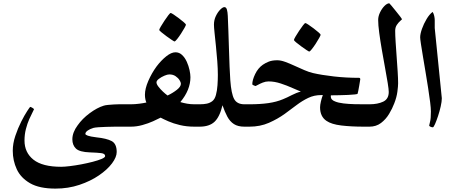

<svg xmlns="http://www.w3.org/2000/svg" viewBox="-20 -760 2723 1152"><path d="M792 -67.4Q792 -57.6 789.8 -41.5Q787.6 -25.4 780 -12.7Q772.5 0 755.9 0H692.4Q683.1 0 662.4 0.2Q641.6 0.5 616.9 1.2Q592.3 2 571.3 3.4Q550.3 4.9 541 7.3Q519.5 13.7 505.9 23.4Q492.2 33.2 492.2 43.5Q492.2 48.8 507.3 54.2Q522.5 59.6 558.1 64Q619.6 70.3 649.9 86.4Q680.2 102.5 680.2 151.9Q680.2 182.6 652.1 220.2Q624 257.8 573.7 292.2Q523.4 326.7 456.5 349.1Q389.6 371.6 312.5 371.6Q216.3 371.6 160.4 339.4Q104.5 307.1 80.6 255.4Q56.6 203.6 56.6 144.5Q56.6 101.1 72 55.2Q87.4 9.3 107.4 -30.3Q127.4 -69.8 143.6 -94.2Q159.7 -118.7 161.1 -118.7Q165 -118.7 174.6 -112.8Q184.1 -106.9 184.1 -104.5Q184.1 -102.5 175.5 -86.7Q167 -70.8 155.5 -44.9Q144 -19 135.5 13.9Q127 46.9 127 83Q127 155.3 180.7 198Q234.4 240.7 347.2 240.7Q366.2 240.7 398.7 236.8Q431.2 232.9 467.5 226.1Q503.9 219.2 536.6 210.7Q569.3 202.1 590.1 193.4Q610.8 184.6 610.8 176.3Q610.8 161.6 586.9 158.7Q563 155.8 519.5 154.3Q457.5 152.3 435.8 131.6Q414.1 110.8 414.1 75.7Q414.1 54.7 422.4 33.4Q430.7 12.2 445.3 -7.3Q473.6 -47.9 518.1 -80.8Q562.5 -113.8 602.5 -126Q611.3 -128.9 628.7 -130.6Q646 -132.3 664.3 -133.3Q682.6 -134.3 692.4 -134.3H755.9Q772.5 -134.3 780 -121.8Q787.6 -109.4 789.8 -93.5Q792 -77.6 792 -67.4Z M1207.5 -67.4Q1207.5 -57.6 1205.1 -41.5Q1202.6 -25.4 1195.1 -12.7Q1187.5 0 1171.4 0H1147Q1099.6 0 1059.8 -9.5Q1020 -19 990.5 -32Q960.9 -44.9 943.8 -54.2Q927.2 -45.4 898.4 -32.5Q869.6 -19.5 834.7 -9.8Q799.8 0 764.6 0H741.2Q724.6 0 716.8 -12.7Q709 -25.4 706.8 -41.5Q704.6 -57.6 704.6 -67.4Q704.6 -77.6 706.8 -93.5Q709 -109.4 716.8 -121.8Q724.6 -134.3 741.2 -134.3H764.6Q789.1 -134.3 815.4 -137.7Q841.8 -141.1 858.4 -145Q855 -150.9 852.3 -164.1Q849.6 -177.2 849.6 -191.4Q849.6 -228 869.9 -274.7Q890.1 -321.3 919.4 -361.3Q946.8 -397.5 977.3 -421.9Q1007.8 -446.3 1032.7 -446.3Q1055.7 -446.3 1072.8 -429.9Q1089.8 -413.6 1100.8 -389.2Q1111.8 -364.7 1117.2 -339.6Q1122.6 -314.5 1122.6 -296.9Q1122.6 -220.2 1062 -147.5Q1082 -141.6 1103 -137.9Q1124 -134.3 1147 -134.3H1171.4Q1187.5 -134.3 1195.1 -121.8Q1202.6 -109.4 1205.1 -93.5Q1207.5 -77.6 1207.5 -67.4ZM1065.4 -257.8Q1065.4 -266.1 1057.1 -279.3Q1048.8 -292.5 1033.4 -303Q1018.1 -313.5 995.6 -313.5Q984.4 -313.5 966.1 -305.7Q947.8 -297.9 933.3 -286.9Q918.9 -275.9 918.9 -265.6Q918.9 -255.4 930.4 -240.2Q941.9 -225.1 957.5 -210.4Q973.1 -195.8 985.4 -187Q1017.1 -202.1 1041.3 -221.2Q1065.4 -240.2 1065.4 -257.8ZM1095.7 -611.8Q1095.7 -608.4 1086.9 -592.5Q1078.1 -576.7 1065.9 -557.9Q1053.7 -539.1 1042.5 -525.1Q1031.2 -511.2 1026.9 -511.2Q1024.9 -511.2 1010.7 -520.5Q996.6 -529.8 979.2 -542.5Q961.9 -555.2 948.7 -566.2Q935.5 -577.1 935.5 -580.6Q935.5 -585 944.8 -600.8Q954.1 -616.7 966.6 -635.5Q979 -654.3 989.7 -668.2Q1000.5 -682.1 1003.9 -682.1Q1007.8 -682.1 1022.2 -672.6Q1036.6 -663.1 1053.7 -650.1Q1070.8 -637.2 1083.3 -626.2Q1095.7 -615.2 1095.7 -611.8Z M1504.9 -68.4Q1504.9 -33.7 1495.8 -16.8Q1486.8 0 1472.2 0H1446.3Q1407.7 0 1383.5 -15.6Q1359.4 -31.2 1344 -60.1Q1328.6 -88.9 1314.9 -128.4Q1298.3 -58.6 1267.1 -29.3Q1235.8 0 1177.7 0H1151.4Q1136.2 0 1127.7 -12Q1119.1 -23.9 1119.1 -68.4Q1119.1 -134.3 1151.4 -134.3H1177.7Q1203.1 -134.3 1221.2 -138.2Q1239.3 -142.1 1253.4 -152.8Q1268.6 -164.1 1275.6 -190.2Q1282.7 -216.3 1284.9 -248.8Q1287.1 -281.2 1287.1 -310.5Q1287.1 -346.7 1283.7 -392.6Q1280.3 -438.5 1275.6 -483.4Q1271 -528.3 1267.3 -563Q1263.7 -597.7 1263.7 -612.3Q1263.7 -639.6 1275.1 -663.6Q1286.6 -687.5 1301.5 -702.4Q1316.4 -717.3 1326.2 -717.3Q1337.4 -717.3 1341.6 -702.1Q1345.7 -687 1346.7 -665Q1348.6 -626.5 1350.3 -574Q1352.1 -521.5 1353.8 -466.1Q1355.5 -410.6 1357.4 -361.1Q1359.4 -311.5 1361.8 -278.8Q1367.7 -197.8 1384.8 -166Q1401.9 -134.3 1446.3 -134.3H1472.2Q1486.8 -134.3 1495.8 -122.3Q1504.9 -110.4 1504.9 -68.4Z M2223.6 -67.4Q2223.6 -57.6 2221.2 -41.5Q2218.8 -25.4 2211.2 -12.7Q2203.6 0 2187 0H2163.1Q2086.4 0 2027.6 -7.1Q1968.8 -14.2 1939 -34.7Q1900.4 -60.5 1900.4 -116.2Q1900.4 -129.4 1905.5 -151.4Q1910.6 -173.3 1917 -189.5H1905.8Q1864.7 -189.5 1829.1 -172.4Q1793.5 -155.3 1759.5 -129.6Q1725.6 -104 1689.5 -77.6Q1646.5 -46.4 1593.8 -23.2Q1541 0 1476.6 0H1453.1Q1436.5 0 1428.7 -12.7Q1420.9 -25.4 1418.7 -41.5Q1416.5 -57.6 1416.5 -67.4Q1416.5 -77.6 1418.7 -93.5Q1420.9 -109.4 1428.7 -121.8Q1436.5 -134.3 1453.1 -134.3H1476.6Q1542 -134.3 1590.6 -141.4Q1639.2 -148.4 1677.7 -164.6Q1701.7 -174.3 1731 -189.5Q1760.3 -204.6 1785.2 -210.4Q1767.1 -217.3 1734.9 -231.9Q1702.6 -246.6 1664.8 -259Q1627 -271.5 1591.8 -271.5Q1573.7 -271.5 1556.2 -264.4Q1538.6 -257.3 1526.6 -250.5Q1514.6 -243.7 1513.2 -243.7Q1510.7 -243.7 1502.2 -247.8Q1493.7 -252 1493.7 -253.9Q1493.7 -279.8 1511 -315.7Q1528.3 -351.6 1557.1 -371.6Q1573.2 -382.8 1593.5 -390.6Q1613.8 -398.4 1644 -398.4Q1664.6 -398.4 1691.4 -388.7Q1718.3 -378.9 1747.8 -365.2Q1777.3 -351.6 1805.9 -339.4Q1834.5 -327.1 1857.4 -321.8Q1910.2 -309.6 1983.4 -301.3Q2056.6 -293 2134.3 -293Q2141.6 -293 2141.6 -284.2Q2141.6 -283.2 2139.6 -271.5Q2137.7 -259.8 2135 -243.9Q2132.3 -228 2129.6 -214.6Q2127 -201.2 2125.5 -197.3Q2125 -195.3 2108.9 -193.4Q2092.8 -191.4 2067.9 -190.4Q2043 -189.5 2015.6 -188.7Q1988.3 -188 1965.3 -188Q1964.8 -186.5 1964.8 -179.7Q1964.8 -161.1 1990.2 -151.4Q2009.8 -143.1 2041.5 -139.4Q2073.2 -135.7 2106.4 -135Q2139.6 -134.3 2163.1 -134.3H2187Q2203.6 -134.3 2211.2 -121.8Q2218.8 -109.4 2221.2 -93.5Q2223.6 -77.6 2223.6 -67.4ZM1903.8 -551.3Q1903.8 -547.9 1895 -532Q1886.2 -516.1 1874 -497.3Q1861.8 -478.5 1850.6 -464.6Q1839.4 -450.7 1835 -450.7Q1833 -450.7 1818.8 -460Q1804.7 -469.2 1787.4 -481.9Q1770 -494.6 1756.8 -505.6Q1743.7 -516.6 1743.7 -520Q1743.7 -524.4 1752.9 -540.3Q1762.2 -556.2 1774.7 -575Q1787.1 -593.8 1797.9 -607.7Q1808.6 -621.6 1812 -621.6Q1815.9 -621.6 1830.3 -612.1Q1844.7 -602.5 1861.8 -589.6Q1878.9 -576.7 1891.4 -565.7Q1903.8 -554.7 1903.8 -551.3Z M2368.7 -260.3Q2368.7 -242.7 2364.3 -209.5Q2359.9 -176.3 2345.7 -140.1Q2334 -108.9 2314.5 -76.4Q2294.9 -43.9 2265.9 -22Q2236.8 0 2196.8 0H2171.9Q2147 0 2141.1 -17.6Q2135.3 -35.2 2135.3 -67.4Q2135.3 -92.8 2140.9 -113.5Q2146.5 -134.3 2171.9 -134.3H2196.8Q2246.1 -134.3 2279.3 -150.1Q2312.5 -166 2312.5 -208.5Q2312.5 -223.6 2306.2 -262.5Q2299.8 -301.3 2290.3 -353.3Q2280.8 -405.3 2271.2 -460.2Q2261.7 -515.1 2255.4 -562.7Q2249 -610.4 2249 -640.1Q2249 -662.6 2260.3 -685.8Q2271.5 -709 2287.1 -724.6Q2302.7 -740.2 2315.9 -740.2Q2316.9 -740.2 2328.4 -726.3Q2339.8 -712.4 2354.7 -694.1Q2369.6 -675.8 2380.9 -661.1Q2392.1 -646.5 2392.1 -645Q2392.1 -643.6 2381.8 -634.8Q2371.6 -626 2361.3 -611.1Q2351.1 -596.2 2351.1 -575.2Q2351.1 -548.8 2353.8 -507.3Q2356.4 -465.8 2359.9 -419.2Q2363.3 -372.6 2366 -330.3Q2368.7 -288.1 2368.7 -260.3Z M2630.9 -170.4Q2630.9 -150.9 2624.3 -121.6Q2617.7 -92.3 2608.2 -63.5Q2598.6 -34.7 2590.1 -15.4Q2581.5 3.9 2577.1 3.9Q2570.8 3.9 2563 0.5Q2555.2 -2.9 2555.2 -7.3Q2555.2 -11.2 2560.3 -29.5Q2565.4 -47.9 2565.4 -91.3Q2565.4 -110.4 2560.8 -147.5Q2556.2 -184.6 2548.8 -231.7Q2541.5 -278.8 2533.2 -328.1Q2524.9 -377.4 2517.6 -421.4Q2510.3 -465.3 2505.6 -496.1Q2501 -526.9 2501 -536.1Q2501 -556.2 2511.7 -586.7Q2522.5 -617.2 2539.6 -645.8Q2556.6 -674.3 2575.7 -688.5Q2582.5 -678.2 2585.4 -664.1Q2588.4 -649.9 2588.4 -640.1V-591.8Z"/></svg>

Font: Scheherazade New
Style: Bold
Weight: 700
Designer: SIL International
Foundry: SIL International
Version: Version 4.000